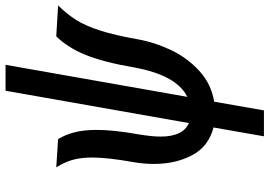

<svg xmlns="http://www.w3.org/2000/svg" viewBox="-156 -614 947 674"><g transform="rotate(-90 317.0 -277.5)"><path d="M206 -1Q139.5 -18 108.8 -75.8Q78 -133.5 78 -210.5Q78 -245 84.5 -283Q100.5 -372.5 100.5 -426.5Q100.5 -467.5 92.2 -496Q84 -524.5 66 -553L165 -546.5Q181 -521 189.2 -488.2Q197.5 -455.5 197.5 -411Q197.5 -351.5 182 -265Q174 -217 174 -187.5Q174 -107.5 221.5 -87.5L335 -731H426L313.5 -93Q390 -130.5 417 -281Q435 -386 460.5 -449.2Q486 -512.5 526 -553L634.5 -546.5Q603.5 -515 583.2 -482.8Q563 -450.5 546.5 -399.5Q530 -348.5 515.5 -267Q505 -207.5 477.8 -150.2Q450.5 -93 404.8 -51Q359 -9 296.5 1.5L266 176H175Z"/></g></svg>

Font: JuliaMono SemiBoldItalic
Style: Regular
Weight: 600
Italic angle: -9°
Monospace: yes
Designer: cormullion
Foundry: corm
Version: Version 0.049; ttfautohint (v1.8.4)